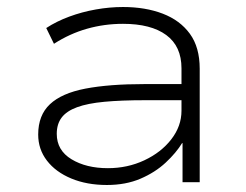

<svg xmlns="http://www.w3.org/2000/svg" viewBox="-20 -520 701 548"><path d="M285 8Q228 8 183.5 -10.5Q139 -29 114 -61.5Q89 -94 89 -136Q89 -191 122.5 -222.5Q156 -254 223.5 -267Q291 -280 392 -280H511V-234H395Q326 -234 278 -229.5Q230 -225 200 -214Q170 -203 156 -184.5Q142 -166 142 -138Q142 -91 184 -65.5Q226 -40 288 -40Q344 -40 392 -62.5Q440 -85 469 -122.5Q498 -160 498 -204V-325Q498 -388 454.5 -420Q411 -452 331 -452Q278 -452 228.5 -438Q179 -424 134 -395L112 -440Q141 -459 177.5 -472.5Q214 -486 253.5 -493Q293 -500 331 -500Q395 -500 444.5 -481Q494 -462 522 -423.5Q550 -385 550 -324V0H501V-111L500 -112Q483 -84 453 -56Q423 -28 381 -10Q339 8 285 8Z"/></svg>

Font: Nunito Sans 7pt SemiExpanded ExtraLight
Style: Regular
Weight: 250
Width: 6
Designer: Vernon Adams
Foundry: Vernon Adams
Version: Version 3.101;gftools[0.9.27]